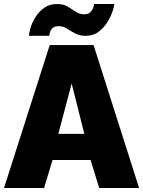

<svg xmlns="http://www.w3.org/2000/svg" viewBox="-22 -934 711 954"><path d="M225 -710H443L669 0H471L428 -139H239L197 0H-2ZM397 -269 334 -519 268 -269ZM403 -756Q373 -756 351 -768Q329 -780 310.5 -792Q292 -804 269 -804Q247 -804 237 -792.5Q227 -781 225 -769Q223 -757 223 -756H122Q122 -769 129.5 -795Q137 -821 154 -848.5Q171 -876 197.5 -895Q224 -914 261 -914Q294 -914 315 -901Q336 -888 354.5 -875.5Q373 -863 396 -863Q418 -863 428.5 -875Q439 -887 442.5 -900Q446 -913 446 -914H546Q546 -905 538 -880Q530 -855 513 -826.5Q496 -798 469 -777Q442 -756 403 -756Z"/></svg>

Font: Raleway Black
Style: Regular
Weight: 900
Designer: Matt McInerney, Pablo Impallari, Rodrigo Fuenzalida
Foundry: Matt McInerney, Pablo Impallari, Rodrigo Fuenzalida
Version: Version 4.026